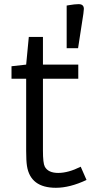

<svg xmlns="http://www.w3.org/2000/svg" viewBox="-20 -891 457 921"><path d="M395 -27.8Q315.4 9.8 248 9.8Q126 9.8 109.4 -94.7Q105.5 -119.6 105.5 -167V-513.2H35.2V-573.2L105.5 -581.1L118.2 -713.9H186V-581.1H355.5V-513.2H186V-168.5Q186 -108.4 194.8 -91.8Q210.9 -61.5 259.3 -61.5Q307.6 -61.5 367.2 -91.3ZM357.4 -871.1Q382.3 -871.1 382.3 -848.1Q382.3 -841.8 379.9 -824.7L354.5 -659.7H299.8V-864.3L310.5 -866.2Q338.9 -871.1 357.4 -871.1Z"/></svg>

Font: Armata
Style: Regular
Weight: 400
Designer: Viktoriya Grabowska
Foundry: Viktoriya Grabowska
Version: Version 1.003